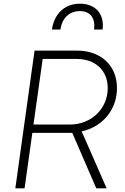

<svg xmlns="http://www.w3.org/2000/svg" viewBox="-20 -1019 678 1039"><path d="M63 0H113L155 -300H371L501 0H557L422 -308C539 -334 613 -429 613 -542C613 -669 521 -745 399 -745H167ZM161 -345 211 -700H395C496 -700 563 -638 563 -542C563 -436 480 -345 357 -345ZM261 -859H307C315 -918 353 -959 412 -959C471 -959 497 -918 489 -859H535C546 -936 503 -999 413 -999C324 -999 272 -938 261 -859Z"/></svg>

Font: Mluvka ExtraLight
Style: Italic
Weight: 200
Italic angle: -8°
Designer: Modified by Jiří Krblich, Original typeface by Gumpita Rahayu
Foundry: Gumpita Rahayu & Jiří Krblich
Version: Version 2.000;Glyphs 3.1.1 (3134)